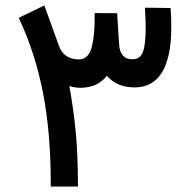

<svg xmlns="http://www.w3.org/2000/svg" viewBox="-20 -680 692 700"><path d="M470.2 -361.3Q406.2 -361.3 369.6 -403.8Q335.9 -360.4 273.9 -359.9Q254.4 -359.9 232.9 -366.2Q249 -275.4 256.3 -197Q263.7 -118.7 264.2 -9.8V0H254.4H174.8H165V-9.8V-11.2Q165 -195.3 137.2 -339.4Q109.4 -483.4 52.2 -606.4L48.3 -614.7L56.6 -619.1L131.8 -655.3L141.6 -660.2L145.5 -649.9L194.3 -514.2Q212.4 -463.4 268.1 -463.4Q286.6 -463.4 298.8 -476.8Q311 -490.2 316.4 -516.1Q321.8 -542 323.5 -565.4Q325.2 -588.9 325.2 -622.6V-632.3H335L397.9 -631.8H407.2L407.7 -622.6Q413.6 -517.1 416 -504.4Q418.9 -487.3 430.4 -475.3Q441.9 -463.4 464.4 -463.9Q490.7 -464.4 501 -490.5Q511.2 -516.6 511.2 -582Q511.2 -594.7 510.5 -609.4Q509.8 -624 508.8 -641.6L508.3 -651.9H518.6L592.8 -650.9H602.1L602.5 -641.6Q603.5 -626.5 604 -612.1Q604.5 -597.7 604.5 -582.5Q604.5 -361.3 470.2 -361.3Z"/></svg>

Font: Samim WOL
Style: Medium-WOL
Weight: 500
Foundry: DejaVu fonts team - Redesigned by Saber Rastikerdar
Version: Version 4.0.0